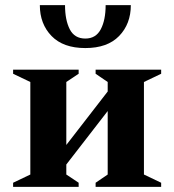

<svg xmlns="http://www.w3.org/2000/svg" viewBox="-20 -727 678 747"><path d="M98 -408 31 -440V-456H286V-440L238 -408V-163L399 -371V-408L352 -440V-456H607V-440L540 -408V-48L607 -16V0H352V-16L399 -48V-295L238 -87V-48L286 -16V0H31V-16L98 -48ZM135 -707H233Q233 -649 251.5 -613Q270 -577 312 -577Q353 -577 372 -613Q391 -649 391 -707H489Q489 -634 443.5 -587Q398 -540 312 -540Q226 -540 180.5 -587Q135 -634 135 -707Z"/></svg>

Font: Spectral
Style: Bold
Weight: 700
Designer: Jean-Baptiste Levee
Foundry: Production Type
Version: Version 2.001